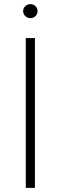

<svg xmlns="http://www.w3.org/2000/svg" viewBox="-20 -912 295 932"><path d="M149.5 -727.3V0H105.1V-727.3ZM127.5 -823.9Q113.3 -823.9 102.8 -833.8Q92.3 -843.8 92.3 -858Q92.3 -872.2 102.8 -882.1Q113.3 -892 127.5 -892Q142 -892 152.2 -882.1Q162.3 -872.2 162.3 -858Q162.3 -843.8 152.2 -833.8Q142 -823.9 127.5 -823.9Z"/></svg>

Font: Inter Extra Light BETA
Style: Regular
Weight: 200
Designer: Rasmus Andersson
Foundry: rsms
Version: Version 3.011;git-f93a4a705